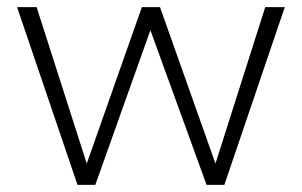

<svg xmlns="http://www.w3.org/2000/svg" viewBox="-20 -520 849 540"><path d="M726 -500H781L611 0H561L403 -435L248 0H198L28 -500H83L224 -60L379 -500H430L586 -60Z"/></svg>

Font: Work Sans Light
Style: Regular
Weight: 300
Designer: Wei Huang
Foundry: Wei Huang
Version: Version 2.012; ttfautohint (v1.8.3)